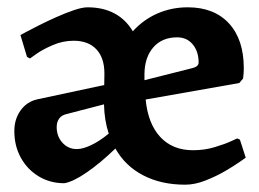

<svg xmlns="http://www.w3.org/2000/svg" viewBox="-20 -493 709 525"><path d="M486.3 12Q420.6 12 371.3 -13.7Q321.9 -39.5 295.6 -86.9Q253.5 -46.3 216.5 -21.1Q179.5 4.2 155.7 8Q116.9 8 85.9 -10.7Q54.9 -29.4 37 -61.7Q19.2 -94 19.2 -134.5Q19.2 -167.6 36.6 -191.5Q54 -215.5 83 -221.6L265 -260.5L265.5 -292Q265.5 -334.8 243.5 -358.2Q221.5 -381.6 181.3 -381.6Q152 -381.6 124.4 -369.7Q96.8 -357.9 79.4 -345.5Q61.9 -333.1 61.9 -333.1L53.8 -337.5L35.9 -397.2Q35.9 -397.2 50 -404.8Q64.1 -412.5 86.8 -423.9Q109.5 -435.3 134.7 -446.5Q159.9 -457.7 182.4 -465.3Q204.9 -473 219.2 -473Q303.7 -473 343.2 -407.5Q371.8 -439.1 410.4 -456.1Q449.1 -473 493.4 -473Q565.5 -473 606.1 -429Q646.6 -384.9 646.6 -306.7Q646.6 -295.2 645.6 -286.7Q644.6 -278.2 644.6 -278.2L634.3 -266L378.3 -220.9Q384.6 -154.8 418.2 -118.5Q451.8 -82.2 507.9 -82.2Q538.8 -82.2 566.6 -90.5Q594.4 -98.9 611.5 -106.7Q628.6 -114.5 628.6 -114.5L636 -111.2L651.9 -61.9Q651.9 -61.9 636 -50.7Q620.1 -39.5 595.1 -24.9Q570 -10.4 541.2 0.8Q512.5 12 486.3 12ZM189.8 -85.4Q206.8 -85.4 229.7 -96.4Q252.7 -107.3 277.3 -127.7Q265.3 -163.9 264.4 -207.7L163.9 -181.6Q148.8 -178.5 141.9 -169Q135 -159.5 135 -145.5Q135 -120.2 150.7 -102.8Q166.5 -85.4 189.8 -85.4ZM375 -273.7 505.4 -306.6Q523.1 -310.8 523.1 -321.9Q523.1 -352.2 507.1 -371.5Q491.1 -390.9 464.5 -390.9Q423.1 -390.9 399.3 -363.6Q375.5 -336.4 375 -290.6Z"/></svg>

Font: Alegreya
Style: Regular
Weight: 400
Designer: Juan Pablo del Peral
Foundry: Huerta Tipografica
Version: Version 2.009